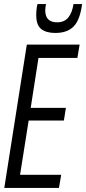

<svg xmlns="http://www.w3.org/2000/svg" viewBox="-20 -918 421 938"><path d="M1 0 111 -700H369L358 -635H168L130 -391H302L292 -329H120L78 -64H279L268 0ZM250 -757Q205 -757 181 -776.5Q157 -796 157 -844Q157 -873 163 -898H205Q203 -890 202 -882.5Q201 -875 201 -866Q202 -809 259 -809Q295 -809 314 -833Q333 -857 339 -898H381Q371 -821 340 -789Q309 -757 250 -757Z"/></svg>

Font: Georama Condensed
Style: Italic
Weight: 400
Width: 3
Italic angle: -9°
Designer: Jean-Baptiste Levee
Foundry: Production Type
Version: Version 1.000